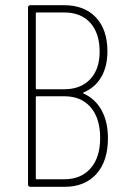

<svg xmlns="http://www.w3.org/2000/svg" viewBox="-20 -720 476 740"><path d="M303 -359Q347 -339 371.5 -295Q396 -251 396 -187Q396 -99 351.5 -49.5Q307 0 229 0H98Q88 0 88 -10V-690Q88 -700 98 -700H227Q305 -700 349.5 -653Q394 -606 394 -522Q394 -464 370.5 -423.5Q347 -383 303 -364Q298 -362 303 -359ZM118 -668V-380Q118 -376 122 -376H227Q291 -376 327.5 -414.5Q364 -453 364 -521Q364 -592 328 -632Q292 -672 227 -672H122Q118 -672 118 -668ZM366 -188Q366 -264 329.5 -306.5Q293 -349 228 -349H122Q118 -349 118 -345V-33Q118 -29 122 -29H227Q292 -29 329 -71Q366 -113 366 -188Z"/></svg>

Font: Barlow Condensed Thin
Style: Regular
Weight: 250
Width: 3
Designer: Jeremy Tribby
Foundry: Tribby Type
Version: Version 1.408